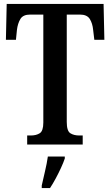

<svg xmlns="http://www.w3.org/2000/svg" viewBox="-20 -734 560 975"><path d="M118 0V-46H137Q164 -46 182 -57.5Q200 -69 200 -112V-660H133Q97 -660 83.5 -637.5Q70 -615 66 -582L61 -532H10L14 -714H506L510 -532H459L453 -582Q450 -615 436 -637.5Q422 -660 386 -660H319V-115Q319 -69 337 -57.5Q355 -46 382 -46H400V0ZM192 208Q199 176 208.5 136Q218 96 223 61H309V71Q302 92 289.5 119Q277 146 262.5 173Q248 200 234 221H192Z"/></svg>

Font: Noto Serif Thai ExtraCondensed SemiBold
Style: Regular
Weight: 600
Width: 2
Designer: Monotype Design Team
Foundry: Monotype Imaging Inc.
Version: Version 2.001; ttfautohint (v1.8.4.7-5d5b)